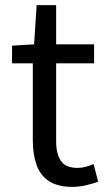

<svg xmlns="http://www.w3.org/2000/svg" viewBox="-20 -716 417 749"><path d="M262 13Q205 13 171 -9.5Q137 -32 122.5 -73Q108 -114 108 -168V-469H27V-538L113 -543L123 -696H199V-543H347V-469H199V-165Q199 -116 217.5 -88.5Q236 -61 283 -61Q298 -61 315 -65.5Q332 -70 345 -76L363 -7Q340 1 314 7Q288 13 262 13Z"/></svg>

Font: Noto Sans HK
Style: Regular
Weight: 400
Designer: Ryoko NISHIZUKA 西塚涼子 (kana, bopomofo & ideographs); Paul D. Hunt (Latin, Greek & Cyrillic); Sandoll Communications 산돌커뮤니
Foundry: Adobe
Version: Version 2.004-H2;hotconv 1.0.118;makeotfexe 2.5.65603